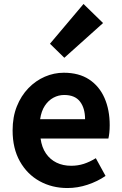

<svg xmlns="http://www.w3.org/2000/svg" viewBox="-20 -944 621 978"><path d="M323.4 13.8Q244.9 13.8 181.7 -21.2Q118.5 -56.1 81.4 -121.9Q44.2 -187.7 44.2 -279.9Q44.2 -348.1 65.8 -402.2Q87.4 -456.3 124.6 -494.8Q161.8 -533.2 208.5 -553.4Q255.3 -573.5 304.7 -573.5Q382.1 -573.5 434 -539.3Q485.9 -505.1 512.4 -444.7Q538.8 -384.4 538.8 -306.4Q538.8 -285.9 536.9 -267.6Q534.9 -249.4 532.1 -238.4H186.7Q192.9 -192.8 214.2 -162.1Q235.4 -131.4 268.1 -115.5Q300.8 -99.6 342.6 -99.6Q376.6 -99.6 407 -109.4Q437.3 -119.3 468.1 -138.2L517.6 -47.9Q476.7 -19.8 426 -3Q375.4 13.8 323.4 13.8ZM184.4 -336.9H413.3Q413.3 -393.2 387.4 -426.7Q361.6 -460.2 307.1 -460.2Q278 -460.2 252.2 -446.4Q226.4 -432.6 208.4 -405.4Q190.4 -378.2 184.4 -336.9ZM307.7 -649.7 234.5 -721.2 405.4 -923.7 505 -826.6Z"/></svg>

Font: Noto Sans KR Thin
Style: Regular
Weight: 100
Designer: Ryoko NISHIZUKA 西塚涼子 (kana, bopomofo & ideographs); Paul D. Hunt (Latin, Greek & Cyrillic); Sandoll Communications 산돌커뮤니
Foundry: Adobe
Version: Version 2.004-H2;hotconv 1.0.118;makeotfexe 2.5.65603